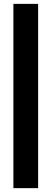

<svg xmlns="http://www.w3.org/2000/svg" viewBox="-20 -807 265 986"><path d="M175.8 159.2H48.8V-787.1H175.8Z"/></svg>

Font: Munson
Style: Bold
Weight: 700
Designer: Paul James MIller
Foundry: High-Logic / Made with FontCreator
Version: Version 2.10;May 5, 2019;FontCreator 11.5.0.2430 64-bit